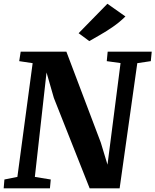

<svg xmlns="http://www.w3.org/2000/svg" viewBox="-22 -1024 845 1044"><path d="M-2 0 2 -48 72.5 -62 155.5 -680.5 82.5 -691.5 90.5 -743H339L526 -249L562.5 -128.5L633.5 -681L558.5 -691.5L563.5 -743H803L798 -691.5L724.5 -680.5L628.5 0H465.5L271 -491L231 -630L167.5 -62L254 -48L249.5 0ZM463.5 -800.5 405.5 -843.5 562 -1003.5 660 -934.5Q628.5 -903.5 592.8 -878.8Q557 -854 523.2 -834.8Q489.5 -815.5 463.5 -800.5Z"/></svg>

Font: Merriweather 20pt ExtraBold
Style: Italic
Weight: 800
Italic angle: -7.8°
Version: Version 2.101